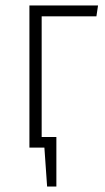

<svg xmlns="http://www.w3.org/2000/svg" viewBox="-20 -542 387 705"><path d="M334 -482H133V-39H187V143H153L143 0H88V-522H340Z"/></svg>

Font: Fira Sans Extra Condensed ExtraLight
Style: Regular
Weight: 275
Width: 1
Designer: Carrois Corporate & Edenspiekermann AG
Foundry: Carrois Corporate GbR & Edenspiekermann AG
Version: Version 4.203